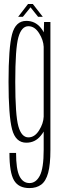

<svg xmlns="http://www.w3.org/2000/svg" viewBox="-20 -707 305 956"><path d="M126.5 229.5Q72.5 229.5 49.8 191Q27 152.5 27 54.5H60Q60 135.5 77 170Q94 204.5 127 204.5Q159 204.5 178.2 167.8Q197.5 131 197.5 38.5V-52Q191.5 -41.5 183 -31.5Q155 3.5 111 3.5Q57.5 3.5 40 -63.5Q22.5 -130.5 22.5 -299.5Q22.5 -469.5 40 -536.2Q57.5 -603 111 -603Q155 -603 183 -568.5Q192 -557.5 198 -546L199.5 -597.5H231V39Q231 112 219.8 153.5Q208.5 195 185.2 212.2Q162 229.5 126.5 229.5ZM197.5 -474Q196 -507.5 175 -541Q153 -576.5 121.5 -576.5Q87 -576.5 71.5 -521.2Q56 -466 56 -299.5Q56 -133.5 71.5 -78.2Q87 -23 121.5 -23Q153 -23 175 -58.5Q196 -92 197.5 -126ZM70.5 -623.5 119.5 -687H143.5L193 -623.5H169.5L132 -670.5L94 -623.5Z"/></svg>

Font: Anybody Condensed ExtraLight
Style: Regular
Weight: 200
Width: 3
Designer: Tyler Finck
Foundry: Etcetera Type Company
Version: Version 1.010; ttfautohint (v1.8.3) -l 8 -r 50 -G 200 -x 14 